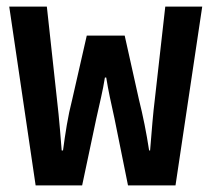

<svg xmlns="http://www.w3.org/2000/svg" viewBox="-20 -562 640 582"><path d="M88 0 8 -542H122L152 -267Q155 -239 157.5 -216Q160 -193 162 -167Q164 -141 167 -106H171Q176 -144 182.5 -183Q189 -222 199 -261L243 -454H358L401 -261Q420 -185 432 -106H435Q439 -155 442 -190.5Q445 -226 450 -267L481 -542H593L512 0H368L327 -203Q319 -239 313 -267.5Q307 -296 302 -327H298Q293 -296 286.5 -267.5Q280 -239 272 -203L229 0Z"/></svg>

Font: Noto Sans Mono SemiBold
Style: Regular
Weight: 600
Designer: Monotype Design Team
Foundry: Monotype Imaging Inc.
Version: Version 2.014; ttfautohint (v1.8.4.7-5d5b)